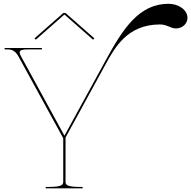

<svg xmlns="http://www.w3.org/2000/svg" viewBox="-20 -1020 1036 1040"><path d="M174 -805 327.5 -940H330.5L484 -805L491 -812.5L334.5 -950H323.5L167 -812.5ZM554 -696 329 -285 92 -718.5C88.5 -725.5 86.5 -731.5 86.5 -736C86.5 -750 104.5 -752.5 136 -752.5H207V-760H5V-752.5H18.5C35.5 -752.5 60 -751.5 80.5 -713.5L320.5 -275L322.5 -271V-35C322.5 -20.5 316 -7.5 247.5 -7.5H227.5V0H427.5V-7.5H410C341.5 -7.5 335 -20.5 335 -35V-275L553 -673.5C602 -763 671 -887.5 846 -887.5C886.5 -887.5 902.5 -866 933.5 -866C967.5 -866 995.5 -891.5 995.5 -923C995.5 -965 949.5 -999.5 892.5 -999.5C733 -999.5 645.5 -863.5 554 -696Z"/></svg>

Font: ZnikomitNo24
Style: Regular
Weight: 500
Designer: gluk
Foundry: gluk
Version: Version 0.55